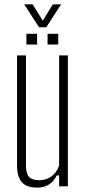

<svg xmlns="http://www.w3.org/2000/svg" viewBox="-20 -854 393 880"><path d="M151 6Q102.5 6 80.2 -18.8Q58 -43.5 58 -98V-600H99V-95Q99 -59 113 -43.5Q127 -28 159 -28Q191.5 -28 215.8 -45.5Q240 -63 251 -95V-600H291V0H251V-50H240Q226.5 -21.5 203.5 -7.8Q180.5 6 151 6ZM198 -650V-699H247V-650ZM101 -650V-699H150V-650ZM159 -729 91 -834H130L176 -759L222 -834H260L192 -729Z"/></svg>

Font: Big Shoulders Text SC Thin
Style: Regular
Weight: 100
Designer: Patric King
Foundry: XO Type Co
Version: Version 2.002